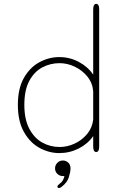

<svg xmlns="http://www.w3.org/2000/svg" viewBox="-20 -782 659 994"><path d="M478 5Q462.5 5 462.5 -24V-77.5Q435 -37.5 388 -13.5Q341 10.5 287 10.5Q233.5 10.5 184.2 -16.5Q135 -43.5 103.8 -99Q72.5 -154.5 72.5 -239Q72.5 -324 103.8 -378.8Q135 -433.5 184.2 -460Q233.5 -486.5 287 -486.5Q341 -486.5 388 -461.5Q435 -436.5 462.5 -395.5V-733.5Q462.5 -747.5 466.5 -754.8Q470.5 -762 478 -762Q493.5 -762 493.5 -733.5V-24Q493.5 5 478 5ZM462.5 -163.5V-309.5Q459 -353 432.2 -385.8Q405.5 -418.5 367 -436.8Q328.5 -455 288.5 -455Q240 -455 198.5 -432.8Q157 -410.5 131.5 -363Q106 -315.5 106 -239Q106 -164.5 131.5 -116Q157 -67.5 198.5 -44.2Q240 -21 288.5 -21Q328.5 -21 366.8 -38.8Q405 -56.5 431.5 -88.8Q458 -121 462.5 -163.5ZM305.5 49Q321.5 49 333.2 59.8Q345 70.5 345 89.5Q345 108 336.5 135.2Q328 162.5 300 184.5Q295.5 188 291.8 189.8Q288 191.5 284.5 191.5Q281 191.5 279 188.8Q277 186 277 184.5Q277 181 280.2 177Q283.5 173 289 169Q299.5 162 305.5 151.2Q311.5 140.5 313.5 129Q312.5 129.5 309.8 129.5Q307 129.5 305.5 129.5Q288.5 129.5 276.8 118Q265 106.5 265 89.5Q265 73 276.8 61Q288.5 49 305.5 49Z"/></svg>

Font: Sono Monospace ExtraLight
Style: Regular
Weight: 250
Version: Version 2.112